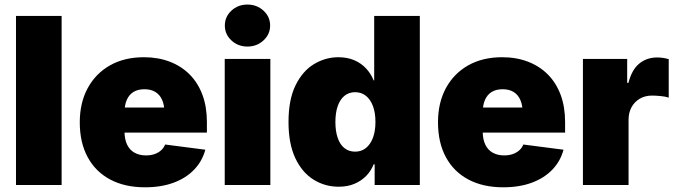

<svg xmlns="http://www.w3.org/2000/svg" viewBox="-20 -796 2911 826"><path d="M245.1 -727.5V0H48.8V-727.5Z M604 9.8Q517.1 9.8 454.1 -23.7Q391.1 -57.1 357.2 -119.9Q323.2 -182.6 323.2 -270Q323.2 -354 357.4 -417Q391.6 -480 453.4 -514.9Q515.1 -549.8 599.1 -549.8Q660.6 -549.8 710.7 -530.5Q760.7 -511.2 796.4 -475.1Q832 -439 851.1 -387.5Q870.1 -335.9 870.1 -271.5V-225.6H383.8V-333.5H778.8L687.5 -311Q687.5 -343.8 677.5 -366.2Q667.5 -388.7 648.4 -400.4Q629.4 -412.1 601.6 -412.1Q573.2 -412.1 554.2 -400.4Q535.2 -388.7 525.4 -366.2Q515.6 -343.8 515.6 -311V-232.4Q515.6 -196.8 526.9 -173.6Q538.1 -150.4 559.1 -138.9Q580.1 -127.4 607.9 -127.4Q628.4 -127.4 644.8 -133.1Q661.1 -138.7 672.9 -149.2Q684.6 -159.7 690.4 -174.3L863.3 -151.9Q850.1 -102.5 815.2 -66.2Q780.3 -29.8 726.8 -10Q673.3 9.8 604 9.8Z M946.8 0V-542.5H1143.1V0ZM1044.4 -595.7Q1003.9 -595.7 975.6 -622.1Q947.3 -648.4 947.3 -686Q947.3 -724.1 975.6 -750.2Q1003.9 -776.4 1044.4 -776.4Q1085 -776.4 1113.5 -750.2Q1142.1 -724.1 1142.1 -686Q1142.1 -648.4 1113.5 -622.1Q1085 -595.7 1044.4 -595.7Z M1437 7.3Q1377.9 7.3 1328.6 -23.4Q1279.3 -54.2 1250.2 -116.2Q1221.2 -178.2 1221.2 -271Q1221.2 -367.7 1251.7 -429.4Q1282.2 -491.2 1331.3 -520.5Q1380.4 -549.8 1435.1 -549.8Q1474.6 -549.8 1504.9 -536.6Q1535.2 -523.4 1555.9 -500.5Q1576.7 -477.5 1587.4 -450.2H1589.8V-727.5H1786.1V0H1591.8V-88.9H1587.4Q1576.2 -60.5 1555.2 -39.1Q1534.2 -17.6 1504.6 -5.1Q1475.1 7.3 1437 7.3ZM1507.8 -143.6Q1534.7 -143.6 1554.2 -159.2Q1573.7 -174.8 1584.5 -203.4Q1595.2 -231.9 1595.2 -271Q1595.2 -311 1584.5 -339.6Q1573.7 -368.2 1554.2 -383.8Q1534.7 -399.4 1507.8 -399.4Q1481 -399.4 1461.9 -383.8Q1442.9 -368.2 1432.9 -339.6Q1422.9 -311 1422.9 -271Q1422.9 -231.4 1432.9 -202.6Q1442.9 -173.8 1461.9 -158.7Q1481 -143.6 1507.8 -143.6Z M2145 9.8Q2058.1 9.8 1995.1 -23.7Q1932.1 -57.1 1898.2 -119.9Q1864.3 -182.6 1864.3 -270Q1864.3 -354 1898.4 -417Q1932.6 -480 1994.4 -514.9Q2056.2 -549.8 2140.1 -549.8Q2201.7 -549.8 2251.7 -530.5Q2301.8 -511.2 2337.4 -475.1Q2373 -439 2392.1 -387.5Q2411.1 -335.9 2411.1 -271.5V-225.6H1924.8V-333.5H2319.8L2228.5 -311Q2228.5 -343.8 2218.5 -366.2Q2208.5 -388.7 2189.5 -400.4Q2170.4 -412.1 2142.6 -412.1Q2114.3 -412.1 2095.2 -400.4Q2076.2 -388.7 2066.4 -366.2Q2056.6 -343.8 2056.6 -311V-232.4Q2056.6 -196.8 2067.9 -173.6Q2079.1 -150.4 2100.1 -138.9Q2121.1 -127.4 2148.9 -127.4Q2169.4 -127.4 2185.8 -133.1Q2202.1 -138.7 2213.9 -149.2Q2225.6 -159.7 2231.4 -174.3L2404.3 -151.9Q2391.1 -102.5 2356.2 -66.2Q2321.3 -29.8 2267.8 -10Q2214.4 9.8 2145 9.8Z M2487.8 0V-542.5H2678.2V-439.5H2683.6Q2698.2 -496.6 2730.5 -522.7Q2762.7 -548.8 2807.1 -548.8Q2819.8 -548.8 2832.5 -546.9Q2845.2 -544.9 2856.9 -541.5V-376Q2842.8 -380.9 2821.5 -382.8Q2800.3 -384.8 2784.7 -384.8Q2755.4 -384.8 2732.7 -371.6Q2710 -358.4 2697 -335Q2684.1 -311.5 2684.1 -280.3V0Z"/></svg>

Font: Inter 16pt Black
Style: Regular
Weight: 900
Version: Version 4.001;git-66647c0bb